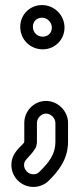

<svg xmlns="http://www.w3.org/2000/svg" viewBox="-20 -562 313 759"><path d="M126 -76C126 -95 143 -113 162 -113C181 -113 199 -95 199 -76V-2C199 51 170 83 137 116C129 124 123 127 112 127C92 127 75 110 75 90C75 68 97 61 120 24C122 20 124 16 124 12C125 8 126 7 126 -2ZM76 -76V-3C76 -3 76 -1 75 2C65 16 25 41 25 90C25 138 64 177 112 177C135 177 157 168 173 152C206 119 249 72 249 -2V-76C249 -123 209 -163 162 -163C114 -163 76 -123 76 -76ZM110 -456C110 -477 125 -492 146 -492C167 -492 185 -474 185 -453C185 -432 170 -417 149 -417C127 -417 110 -434 110 -456ZM60 -456C60 -406 99 -367 149 -367C197 -367 235 -405 235 -453C235 -502 195 -542 146 -542C98 -542 60 -504 60 -456Z"/></svg>

Font: Blanket
Style: BdOutline
Weight: 700
Foundry: Cannot Into Space Fonts
Version: Version 0.9